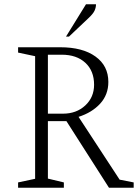

<svg xmlns="http://www.w3.org/2000/svg" viewBox="-20 -882 648 902"><path d="M65 0V-25L145 -42V-618L65 -635V-660H263Q368 -660 428.5 -616.5Q489 -573 489 -497Q489 -437 450.5 -395Q412 -353 349 -333L542 -38L608 -25V0H492L292 -313H205V-43L280 -25V0ZM270 -625H205V-348H276Q339 -348 380.5 -386.5Q422 -425 422 -484Q422 -549 381 -587Q340 -625 270 -625ZM290 -710 384 -862H431Q431 -847 424.5 -832.5Q418 -818 398 -799L304 -710Z"/></svg>

Font: Spectral ExtraLight
Style: Regular
Weight: 275
Designer: Jean-Baptiste Levee
Foundry: Production Type
Version: Version 2.001